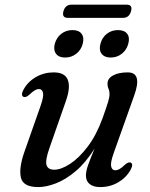

<svg xmlns="http://www.w3.org/2000/svg" viewBox="-20 -770 626 801"><path d="M525.5 -91.5Q537.5 -85.5 525 -62Q507 -29 473 -9.2Q439 10.5 398 10.5Q370.5 10.5 354.5 -1.8Q338.5 -14 338.5 -38Q338.5 -56.5 347.8 -82.2Q357 -108 374.5 -150Q337 -90.5 295.2 -55.5Q253.5 -20.5 213 -5Q172.5 10.5 140 10.5Q76.5 10.5 67.2 -29Q58 -68.5 82 -137L149 -327.5Q163 -367 159.5 -382.8Q156 -398.5 142.5 -398.5Q134.5 -398.5 125.2 -393.2Q116 -388 102.5 -375Q87 -361.5 78 -366Q65.5 -372 78 -396Q96 -429 129.8 -448.5Q163.5 -468 204 -468Q251 -468 263 -436.5Q275 -405 254.5 -347.5L186 -151.5Q168.5 -102 174 -82Q179.5 -62 206.5 -62Q234.5 -62 271.8 -86Q309 -110 345.8 -158.2Q382.5 -206.5 408.5 -278.5Q425 -325 431 -345.2Q437 -365.5 437 -377Q437 -390.5 432.8 -399.5Q428.5 -408.5 428.5 -421Q428.5 -442.5 451.5 -455.2Q474.5 -468 513 -468Q575 -468 539.5 -370.5L454 -130.5Q440 -91 443.8 -75.2Q447.5 -59.5 461 -59.5Q469 -59.5 478.2 -64.5Q487.5 -69.5 501 -82.5Q516 -96 525.5 -91.5ZM251.5 -530Q225 -530 213.5 -546Q202 -562 208.5 -587Q215.5 -613 235.5 -628.8Q255.5 -644.5 282.5 -644.5Q309 -644.5 320.5 -628.8Q332 -613 325 -587Q318.5 -562 298.5 -546Q278.5 -530 251.5 -530ZM441.5 -530Q415.5 -530 403.8 -546Q392 -562 399 -587Q405.5 -613 425.5 -628.8Q445.5 -644.5 472 -644.5Q499 -644.5 510.8 -628.8Q522.5 -613 515 -587Q508.5 -562 488.5 -546Q468.5 -530 441.5 -530ZM244.5 -722.5Q252 -750.5 278.5 -750.5H508.5Q534.5 -750.5 526.5 -723Q519 -695.5 493 -695.5H263Q237.5 -695.5 244.5 -722.5Z"/></svg>

Font: Fraunces 9pt S000
Style: Italic
Weight: 400
Italic angle: -16°
Version: Version 1.000; ttfautohint (v1.8.3)